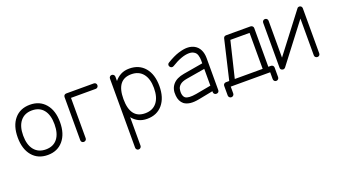

<svg xmlns="http://www.w3.org/2000/svg" viewBox="-56 -880 2753 1560"><g transform="rotate(-20 1320.0 -99.5)"><path d="M230 13Q145 13 96 -45.5Q47 -104 47 -204Q47 -305 96 -363Q145 -421 230 -421Q314 -421 363.5 -363Q413 -305 413 -204Q413 -104 363.5 -45.5Q314 13 230 13ZM230 -35Q295 -35 330 -79Q365 -123 365 -204Q365 -284 330 -328Q295 -372 230 -372Q166 -372 130 -328Q94 -284 94 -204Q94 -123 130 -79Q166 -35 230 -35Z M540 13Q530 13 523.5 6.5Q517 0 517 -10V-383Q517 -393 523.5 -399.5Q530 -406 540 -406H778Q788 -406 794.5 -399.5Q801 -393 801 -383Q801 -373 794.5 -366Q788 -359 778 -359H564V-10Q564 0 557 6.5Q550 13 540 13Z M938 223Q928 223 921.5 216Q915 209 915 199V-397Q915 -407 921.5 -414Q928 -421 938 -421Q948 -421 955 -414Q962 -407 962 -397V-360Q984 -388 1015.5 -404.5Q1047 -421 1089 -421Q1174 -421 1223 -363Q1272 -305 1272 -204Q1272 -104 1223 -45.5Q1174 13 1089 13Q1047 13 1015.5 -3Q984 -19 962 -47V199Q962 209 955 216Q948 223 938 223ZM1089 -35Q1154 -35 1189.5 -79Q1225 -123 1225 -204Q1225 -284 1189.5 -328Q1154 -372 1089 -372Q961 -372 961 -204Q961 -35 1089 -35Z M1686 14Q1676 14 1669 7.5Q1662 1 1662 -9V-17L1539 7Q1493 16 1461 12Q1429 8 1407 -8Q1391 -21 1381.5 -40.5Q1372 -60 1370 -85Q1364 -143 1395.5 -180.5Q1427 -218 1493 -229L1662 -258V-286Q1662 -306 1655.5 -328.5Q1649 -351 1629 -362Q1613 -372 1588 -372Q1526 -372 1435 -316Q1426 -311 1417 -313.5Q1408 -316 1403 -324Q1397 -333 1399.5 -342.5Q1402 -352 1410 -356Q1469 -392 1513 -405.5Q1557 -419 1588 -419Q1609 -419 1624.5 -414.5Q1640 -410 1651 -404Q1680 -388 1695 -357.5Q1710 -327 1710 -286V-9Q1710 1 1703.5 7.5Q1697 14 1686 14ZM1531 -41 1662 -65V-210L1502 -183Q1461 -176 1442.5 -160Q1424 -144 1420 -125.5Q1416 -107 1417 -90Q1420 -59 1436 -47Q1460 -29 1531 -41Z M1791 82Q1781 82 1774 75Q1767 68 1767 58V-25Q1767 -35 1774 -41.5Q1781 -48 1791 -48H1819L1899 -389Q1904 -406 1923 -406H2132Q2142 -406 2149.5 -399.5Q2157 -393 2157 -383V-48H2179Q2189 -48 2196 -41.5Q2203 -35 2203 -25V58Q2203 68 2196 75Q2189 82 2179 82Q2169 82 2162.5 75Q2156 68 2156 58V-1H1815V58Q1815 68 1808 75Q1801 82 1791 82ZM1867 -48H2108V-359H1942Z M2560 14Q2550 14 2543 7.5Q2536 1 2536 -9V-327L2282 5Q2278 10 2270.5 12.5Q2263 15 2256 12Q2240 7 2240 -9V-398Q2240 -408 2246.5 -415Q2253 -422 2263 -422Q2274 -422 2280.5 -415Q2287 -408 2287 -398V-80L2541 -412Q2545 -419 2552.5 -421Q2560 -423 2567 -421Q2583 -415 2583 -398V-9Q2583 1 2576.5 7.5Q2570 14 2560 14Z"/></g></svg>

Font: Kurewa Gothic CJK TC Regular
Style: Regular
Weight: 400
Designer: Max Yao
Foundry: Max-Everyday
Version: Version 1.071; ttfautohint (v1.8.3)